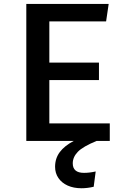

<svg xmlns="http://www.w3.org/2000/svg" viewBox="-20 -728 655 992"><path d="M234.9 -90.3H547.2V0H479.5Q408.2 29.2 382.1 56.4Q355.9 83.6 355.9 115.9Q355.9 165.1 413.8 165.1Q442.6 165.1 474.4 157.9L464.1 236.9Q431.8 244.6 401 244.6Q360.5 244.6 329.7 230.8Q299 216.9 281.8 191.8Q264.6 166.7 264.6 133.8Q264.6 90.3 289 57.7Q313.3 25.1 361.5 0H115.9V-707.7H541.5L528.2 -617.4H234.9V-404.6H491.3V-314.4H234.9Z"/></svg>

Font: Fira Code Fixed Medium
Style: Regular
Weight: 500
Monospace: yes
Designer: Carrois Corporate, Edenspiekermann AG, Nikita Prokopov
Foundry: Carrois Corporate, Edenspiekermann AG, Nikita Prokopov
Version: Version 5.002